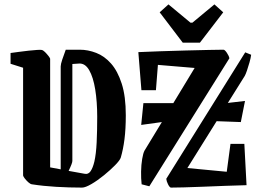

<svg xmlns="http://www.w3.org/2000/svg" viewBox="-20 -843 1171 873"><path d="M28 -553V-602Q43 -604 65 -607Q87 -610 109.5 -612.5Q132 -615 148.5 -616Q165 -617 169 -616Q176 -615 184.5 -606.5Q193 -598 200 -589Q207 -580 208 -576V-82L256 -73V-541Q256 -551 263 -572Q270 -593 279 -617H343Q380 -617 417.5 -602.5Q455 -588 485 -554Q515 -520 533.5 -462.5Q552 -405 552 -319Q552 -257 546 -210Q540 -163 529 -126Q525 -114 503.5 -92Q482 -70 452.5 -46Q423 -22 395.5 -6Q368 10 353 10Q295 10 235.5 6.5Q176 3 125 -5Q118 -6 109 -14Q100 -22 93 -31Q86 -40 85 -45V-535ZM364 -53Q381 -49 391.5 -64Q402 -79 409 -108Q417 -143 419.5 -195.5Q422 -248 422 -312Q422 -380 413 -436Q404 -492 385.5 -524Q367 -556 339 -554L309 -552V-111Q309 -101 292 -66ZM1023 -578 659 4 624 -5Q621 -31 621.5 -62.5Q622 -94 626.5 -120.5Q631 -147 637 -158L716 -288L622 -275L632 -374H768L865 -534L698 -548L689 -433H623L609 -606Q652 -608 710.5 -610Q769 -612 827 -613.5Q885 -615 931 -616Q977 -617 996 -617Q1002 -617 1011.5 -603Q1021 -589 1023 -578ZM736 -30 1095 -605 1122 -594Q1120 -579 1114.5 -559.5Q1109 -540 1103 -522.5Q1097 -505 1093 -498L1016 -375L1094 -384L1075 -288L965 -292L832 -79L1011 -62L1028 -189H1091L1101 -1Q1056 0 1004 2Q952 4 903 6Q854 8 815 9Q776 10 757 10Q751 9 744 -5Q737 -19 736 -30ZM811 -649 706 -787 746 -823 846 -740H855L955 -823L995 -787L889 -649Z"/></svg>

Font: Grenze Gotisch SemiBold
Style: Regular
Weight: 600
Designer: Renata Polastri
Foundry: Omnibus-Type
Version: Version 1.001